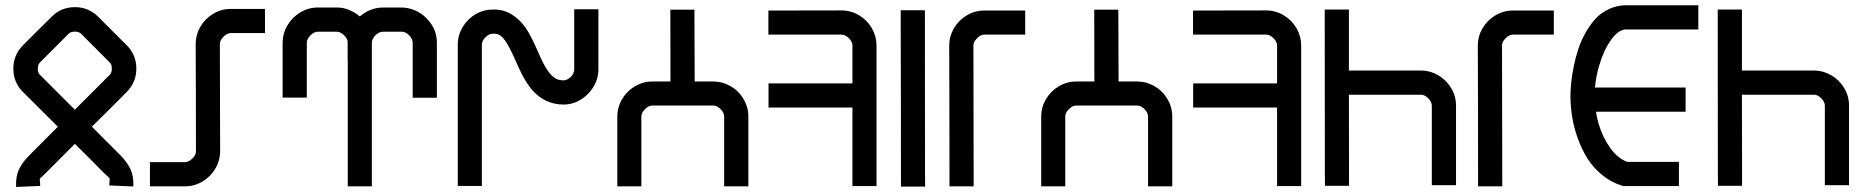

<svg xmlns="http://www.w3.org/2000/svg" viewBox="-20 -722 7225 744"><path d="M403.3 -3.4Q403.8 -10.3 404.3 -16.8Q404.8 -23.4 404.8 -25.4V-29.8L402.8 -33.2L399.4 -36.6L392.1 -43L381.8 -52.7Q312.5 -123.5 270 -164.6Q192.9 -87.4 157.2 -51.3Q151.9 -45.9 147 -41.5Q142.1 -37.1 140.1 -35.2Q138.2 -33.2 136.2 -31.7Q134.3 -30.3 134.3 -27.8V-23.4L135.3 -14.6L135.7 -1.5L42.5 2.4Q40.5 -37.1 53 -64.2Q65.4 -91.3 90.8 -117.2Q126 -152.3 204.1 -231L67.9 -366.7Q32.2 -402.3 31.7 -455.1Q31.2 -507.8 68.4 -545.9L127.9 -605.5L128.4 -606L129.9 -607.4L181.2 -658.2Q216.8 -693.8 269.3 -694.3Q321.8 -694.8 359.9 -657.7L472.2 -545.4Q507.8 -509.8 508.3 -457Q508.8 -404.3 471.7 -366.2Q361.8 -255.9 335.9 -231L448.2 -118.7Q473.1 -93.3 485.8 -65.9Q498.5 -38.6 496.6 0.5ZM128.9 -606.4ZM346.7 -538.6 347.2 -538.1 293.5 -591.8Q285.2 -599.6 269.8 -599.4Q254.4 -599.1 247.1 -592.3L186 -531.2L185.5 -530.8L134.3 -479.5Q126.5 -471.2 126.5 -455.6Q126.5 -439.9 133.8 -433.1L270 -296.9L405.8 -432.6Q413.6 -440.9 413.3 -456.5Q413.1 -472.2 406.2 -479L352.5 -532.7L352.1 -533.2L348.6 -537.1Q348.1 -538.1 346.7 -538.6Z M561 -93.8H696.8Q711.4 -93.8 725.3 -107.7Q739.3 -121.6 739.3 -135.3Q739.3 -259.8 739 -343.8Q738.8 -427.7 738.3 -552.2Q738.3 -586.9 756.3 -618.2Q774.4 -649.4 805.9 -668.5Q837.4 -687.5 874.5 -687.5H1006.8V-593.8H874.5Q859.9 -593.8 845.9 -579.6Q832 -565.4 832 -552.2Q832 -427.7 832.5 -343.8Q833 -259.8 833 -135.3Q833 -100.6 814.9 -69.3Q796.9 -38.1 765.4 -19Q733.9 0 696.8 0H561Z M1075.2 -343.8V-556.6Q1075.2 -591.8 1093.3 -623Q1111.3 -654.3 1143.1 -673.6Q1174.8 -692.9 1211.9 -692.9H1285.2Q1320.3 -692.9 1351.6 -674.3Q1363.8 -667.5 1374 -658.2Q1383.8 -666.5 1395 -673.3Q1426.8 -692.4 1463.9 -692.9H1537.1Q1548.3 -692.9 1559.6 -690.4Q1606.4 -681.6 1639.6 -643.8Q1672.9 -606 1672.9 -556.2V-343.3H1579.1V-556.2Q1579.1 -569.3 1567.9 -582.5Q1556.6 -595.7 1542.5 -598.6Q1539.1 -599.1 1537.1 -599.1H1463.9Q1448.7 -599.1 1434.6 -585Q1423.3 -573.2 1421.4 -561.5Q1420.9 -555.7 1420.9 -556.2V0H1327.6V-485.4H1327.1V-556.6Q1327.1 -559.1 1326.7 -561.5Q1327.1 -571.3 1313.5 -585Q1299.3 -599.1 1285.2 -599.1H1211.9Q1196.8 -599.1 1182.9 -585Q1168.9 -570.8 1168.9 -556.6V-343.8Z M2298.8 -686V-453.1Q2298.8 -419.4 2282.7 -390.6Q2266.6 -361.8 2240.7 -342.8Q2205.1 -316.9 2164.1 -316.9Q2091.3 -316.9 2041.5 -374Q2021 -398.4 2001.5 -436Q1994.1 -450.2 1972.2 -499.5Q1952.1 -543.5 1939 -562.5Q1926.8 -579.6 1916.5 -585.9Q1907.2 -591.8 1891.1 -591.3H1888.7Q1875 -591.3 1861.3 -577.6Q1847.2 -564 1847.2 -549.3V-1.5H1753.9V-549.3Q1753.9 -585.4 1772.7 -616.9Q1791.5 -648.4 1822 -666.5Q1852.5 -684.6 1887.2 -685.1Q1929.2 -686.5 1961.4 -667Q1993.7 -647.5 2015.6 -615.7Q2034.2 -589.8 2057.6 -537.6Q2078.1 -490.7 2084.5 -478.5Q2099.1 -450.7 2112.3 -435.5Q2124 -422.4 2135.5 -416.5Q2147 -410.6 2164.1 -410.6Q2174.3 -410.6 2185.5 -418.9Q2194.8 -425.3 2200 -434.8Q2205.1 -444.3 2205.1 -453.1V-686Z M2372.1 0V-271.5Q2372.1 -306.2 2390.1 -337.2Q2408.2 -368.2 2439.7 -387.2Q2471.2 -406.2 2507.8 -406.2H2578.1Q2577.6 -545.4 2577.6 -684.6H2670.9L2671.9 -406.2H2744.6Q2779.3 -406.2 2810.5 -388.4Q2841.8 -370.6 2860.8 -338.9Q2879.9 -307.1 2879.9 -270.5V0H2786.1V-270.5Q2786.1 -285.2 2772.2 -299.1Q2758.3 -313 2744.6 -313H2507.8Q2493.2 -313 2479.2 -298.8Q2465.3 -284.7 2465.3 -271.5V0Z M3283.2 -1V-305.2H2958V-398.9H3283.2V-546.4Q3283.2 -560.1 3269.3 -574Q3255.4 -587.9 3240.7 -587.9H3004.4H2957.5V-681.2H3004.4Q3108.9 -681.2 3240.7 -681.6Q3277.3 -681.6 3309.1 -662.6Q3340.8 -643.6 3358.6 -612.3Q3376.5 -581.1 3376.5 -546.4V-1Z M3471.2 1V-22.5V-45.9Q3471.2 -144.5 3470.9 -341.1Q3470.7 -537.6 3470.2 -635.3V-658.2V-682.1H3564V-658.2V-635.3Q3564 -536.6 3564.2 -340.3Q3564.5 -144 3564.5 -45.9Q3564.5 -38.6 3564.7 -22.7Q3564.9 -6.8 3564.9 1Z M3659.2 0V-46.9Q3659.2 -171.4 3658.9 -296.6Q3658.7 -421.9 3658.2 -546.4Q3658.2 -581.1 3676.3 -612.1Q3694.3 -643.1 3725.8 -662.1Q3757.3 -681.2 3794.4 -681.2H3952.6V-587.9H3794.4Q3779.8 -587.9 3765.9 -573.7Q3752 -559.6 3752 -546.4Q3752 -421.9 3752.4 -296.6Q3752.9 -171.4 3752.9 -46.9V0Z M4014.6 0V-271.5Q4014.6 -306.2 4032.7 -337.2Q4050.8 -368.2 4082.3 -387.2Q4113.8 -406.2 4150.4 -406.2H4220.7Q4220.2 -545.4 4220.2 -684.6H4313.5L4314.5 -406.2H4387.2Q4421.9 -406.2 4453.1 -388.4Q4484.4 -370.6 4503.4 -338.9Q4522.5 -307.1 4522.5 -270.5V0H4428.7V-270.5Q4428.7 -285.2 4414.8 -299.1Q4400.9 -313 4387.2 -313H4150.4Q4135.7 -313 4121.8 -298.8Q4107.9 -284.7 4107.9 -271.5V0Z M4928.7 -1V-305.2H4603.5V-398.9H4928.7V-546.4Q4928.7 -560.1 4914.8 -574Q4900.9 -587.9 4886.2 -587.9H4649.9H4603V-681.2H4649.9Q4754.4 -681.2 4886.2 -681.6Q4922.9 -681.6 4954.6 -662.6Q4986.3 -643.6 5004.2 -612.3Q5022 -581.1 5022 -546.4V-1Z M5114.3 -2Q5114.3 -25.4 5113.8 -48.8L5113.3 -638.2V-685.1H5207V-638.7V-448.7H5486.8Q5521.5 -448.7 5552.7 -430.7Q5584 -412.6 5603 -381.1Q5622.1 -349.6 5622.1 -312.5V-4.4H5528.3V-312.5Q5528.3 -327.1 5514.4 -341.1Q5500.5 -355 5486.8 -355H5207V-343.8Q5207 -147 5207.5 -48.8V-2Z M5707.5 0V-46.9Q5707.5 -171.4 5707.3 -296.6Q5707 -421.9 5706.5 -546.4Q5706.5 -581.1 5724.6 -612.1Q5742.7 -643.1 5774.2 -662.1Q5805.7 -681.2 5842.8 -681.2H6001V-587.9H5842.8Q5828.1 -587.9 5814.2 -573.7Q5800.3 -559.6 5800.3 -546.4Q5800.3 -421.9 5800.8 -296.6Q5801.3 -171.4 5801.3 -46.9V0Z M6485.8 -1H6271L6264.6 -2.9Q6222.7 -15.6 6188 -44.2Q6153.3 -72.8 6131.1 -108.2Q6108.9 -143.6 6093.8 -186Q6078.6 -228.5 6072.3 -268.3Q6065.9 -308.1 6065.4 -346.2Q6065.4 -372.1 6068.4 -401.6Q6071.3 -431.2 6078.4 -465.6Q6085.4 -500 6096.2 -532.5Q6106.9 -564.9 6124.3 -595.7Q6141.6 -626.5 6162.8 -649.4Q6184.1 -672.4 6213.9 -686.5Q6243.7 -700.7 6278.3 -701.7H6561V-607.9H6279.8Q6251 -606.9 6222.4 -566.9Q6193.8 -526.9 6176.3 -466.3Q6164.1 -424.3 6160.6 -382.8H6511.7V-289.1H6164.1Q6168 -265.6 6174.8 -242.2Q6189.9 -189.9 6219.5 -148.9Q6249 -107.9 6285.6 -94.7H6485.8Z M6637.2 -2Q6637.2 -25.4 6636.7 -48.8L6636.2 -638.2V-685.1H6730V-638.7V-448.7H7009.8Q7044.4 -448.7 7075.7 -430.7Q7106.9 -412.6 7126 -381.1Q7145 -349.6 7145 -312.5V-4.4H7051.3V-312.5Q7051.3 -327.1 7037.4 -341.1Q7023.4 -355 7009.8 -355H6730V-343.8Q6730 -147 6730.5 -48.8V-2Z"/></svg>

Font: GokturkKurgu
Style: Regular
Weight: 400
Designer: facebook.com/biligbitig
Foundry: facebook.com/biligbitig
Version: Version 1.0